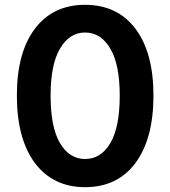

<svg xmlns="http://www.w3.org/2000/svg" viewBox="-20 -760 707 797"><path d="M125 -83Q50 -184 50 -363Q50 -542 125 -641Q200 -740 333 -740Q467 -740 542 -641Q617 -542 617 -363Q617 -184 542 -83Q467 17 333 17Q201 17 125 -83ZM438 -166Q477 -232 477 -363Q477 -492 438 -558Q399 -625 333 -625Q268 -625 229 -558Q190 -492 190 -363Q190 -232 229 -166Q268 -100 333 -100Q399 -100 438 -166Z"/></svg>

Font: Sinter Bold
Style: Regular
Weight: 700
Foundry: Adobe & rsms
Version: Version 1.000